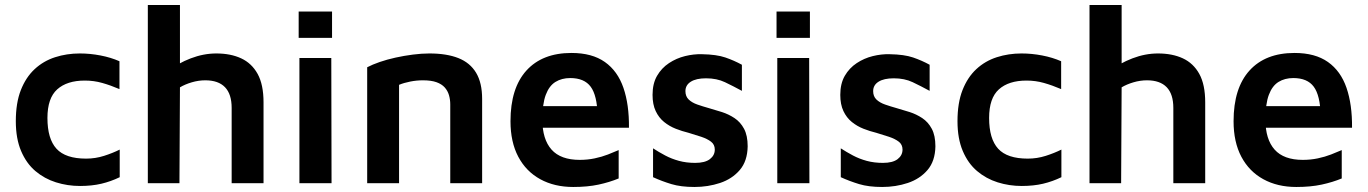

<svg xmlns="http://www.w3.org/2000/svg" viewBox="-20 -730 5450 765"><path d="M299 11Q249 11 203 -3.5Q157 -18 121 -48.5Q85 -79 64 -128.5Q43 -178 43 -247Q43 -320 63 -371Q83 -422 118 -454.5Q153 -487 199.5 -502Q246 -517 298 -517Q339 -517 380.5 -509Q422 -501 456 -486V-375Q421 -390 387.5 -399.5Q354 -409 318 -409Q247 -409 208 -374Q169 -339 169 -260Q169 -177 205 -137.5Q241 -98 323 -98Q360 -98 394.5 -109Q429 -120 457 -134V-24Q422 -7 384 2Q346 11 299 11Z M569 0V-710H697V-417L650 -447Q689 -478 740 -497.5Q791 -517 842 -517Q899 -517 941 -497.5Q983 -478 1006.5 -435.5Q1030 -393 1030 -322V0H903V-300Q903 -355 876.5 -382.5Q850 -410 798 -410Q771 -410 744 -402Q717 -394 697 -382L695 0Z M1173 0V-499H1300L1301 0ZM1170 -579V-684H1303V-579Z M1443 -462Q1464 -473 1493 -483Q1522 -493 1556 -500.5Q1590 -508 1625 -512.5Q1660 -517 1691 -517Q1760 -517 1806.5 -498.5Q1853 -480 1877 -440Q1901 -400 1901 -336V0H1774V-314Q1774 -333 1769 -350.5Q1764 -368 1752 -381.5Q1740 -395 1719 -402.5Q1698 -410 1665 -410Q1640 -410 1614.5 -405Q1589 -400 1570 -392V0H1443Z M2264 15Q2189 15 2132.5 -16Q2076 -47 2045 -105.5Q2014 -164 2014 -247Q2014 -379 2077.5 -449Q2141 -519 2257 -519Q2339 -519 2390 -483Q2441 -447 2464 -380Q2487 -313 2486 -221H2096L2087 -307H2385L2361 -271Q2359 -350 2333.5 -384.5Q2308 -419 2252 -419Q2218 -419 2193 -403.5Q2168 -388 2154.5 -352Q2141 -316 2141 -253Q2141 -175 2177.5 -134Q2214 -93 2290 -93Q2321 -93 2349.5 -99Q2378 -105 2402.5 -114.5Q2427 -124 2445 -132V-19Q2409 -4 2365 5.5Q2321 15 2264 15Z M2747 15Q2693 15 2655 3.5Q2617 -8 2582 -24V-139Q2605 -124 2630.5 -110.5Q2656 -97 2685.5 -89Q2715 -81 2750 -81Q2789 -81 2808.5 -96Q2828 -111 2828 -134Q2828 -154 2813 -165.5Q2798 -177 2774 -185Q2750 -193 2723 -201Q2698 -207 2672.5 -217Q2647 -227 2626 -244Q2605 -261 2592.5 -287.5Q2580 -314 2580 -352Q2580 -397 2598 -428Q2616 -459 2645.5 -478.5Q2675 -498 2709.5 -506.5Q2744 -515 2777 -514Q2835 -513 2870 -501Q2905 -489 2936 -472V-368Q2901 -387 2868.5 -402.5Q2836 -418 2793 -418Q2754 -418 2732.5 -404.5Q2711 -391 2711 -367Q2711 -346 2724 -333.5Q2737 -321 2758.5 -313.5Q2780 -306 2805 -299Q2830 -292 2856.5 -283.5Q2883 -275 2906.5 -259.5Q2930 -244 2944.5 -217Q2959 -190 2959 -147Q2958 -88 2927.5 -52.5Q2897 -17 2849 -1Q2801 15 2747 15Z M3077 0V-499H3204L3205 0ZM3074 -579V-684H3207V-579Z M3495 15Q3441 15 3403 3.5Q3365 -8 3330 -24V-139Q3353 -124 3378.5 -110.5Q3404 -97 3433.5 -89Q3463 -81 3498 -81Q3537 -81 3556.5 -96Q3576 -111 3576 -134Q3576 -154 3561 -165.5Q3546 -177 3522 -185Q3498 -193 3471 -201Q3446 -207 3420.5 -217Q3395 -227 3374 -244Q3353 -261 3340.5 -287.5Q3328 -314 3328 -352Q3328 -397 3346 -428Q3364 -459 3393.5 -478.5Q3423 -498 3457.5 -506.5Q3492 -515 3525 -514Q3583 -513 3618 -501Q3653 -489 3684 -472V-368Q3649 -387 3616.5 -402.5Q3584 -418 3541 -418Q3502 -418 3480.5 -404.5Q3459 -391 3459 -367Q3459 -346 3472 -333.5Q3485 -321 3506.5 -313.5Q3528 -306 3553 -299Q3578 -292 3604.5 -283.5Q3631 -275 3654.5 -259.5Q3678 -244 3692.5 -217Q3707 -190 3707 -147Q3706 -88 3675.5 -52.5Q3645 -17 3597 -1Q3549 15 3495 15Z M4051 11Q4001 11 3955 -3.5Q3909 -18 3873 -48.5Q3837 -79 3816 -128.5Q3795 -178 3795 -247Q3795 -320 3815 -371Q3835 -422 3870 -454.5Q3905 -487 3951.5 -502Q3998 -517 4050 -517Q4091 -517 4132.5 -509Q4174 -501 4208 -486V-375Q4173 -390 4139.5 -399.5Q4106 -409 4070 -409Q3999 -409 3960 -374Q3921 -339 3921 -260Q3921 -177 3957 -137.5Q3993 -98 4075 -98Q4112 -98 4146.5 -109Q4181 -120 4209 -134V-24Q4174 -7 4136 2Q4098 11 4051 11Z M4321 0V-710H4449V-417L4402 -447Q4441 -478 4492 -497.5Q4543 -517 4594 -517Q4651 -517 4693 -497.5Q4735 -478 4758.5 -435.5Q4782 -393 4782 -322V0H4655V-300Q4655 -355 4628.5 -382.5Q4602 -410 4550 -410Q4523 -410 4496 -402Q4469 -394 4449 -382L4447 0Z M5145 15Q5070 15 5013.5 -16Q4957 -47 4926 -105.5Q4895 -164 4895 -247Q4895 -379 4958.5 -449Q5022 -519 5138 -519Q5220 -519 5271 -483Q5322 -447 5345 -380Q5368 -313 5367 -221H4977L4968 -307H5266L5242 -271Q5240 -350 5214.5 -384.5Q5189 -419 5133 -419Q5099 -419 5074 -403.5Q5049 -388 5035.5 -352Q5022 -316 5022 -253Q5022 -175 5058.5 -134Q5095 -93 5171 -93Q5202 -93 5230.5 -99Q5259 -105 5283.5 -114.5Q5308 -124 5326 -132V-19Q5290 -4 5246 5.5Q5202 15 5145 15Z"/></svg>

Font: Maven Pro SemiBold
Style: Regular
Weight: 600
Designer: Joe Prince
Foundry: Joe Prince
Version: Version 2.103